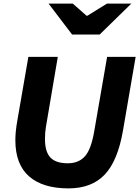

<svg xmlns="http://www.w3.org/2000/svg" viewBox="-20 -1030 771 1063"><path d="M65 -254Q65 -299 75 -357L137 -715H300L234 -326Q229 -296 229 -260Q229 -190 259 -158Q289 -126 355 -126Q416 -126 450.5 -165Q485 -204 502 -305L573 -715H731L661 -308Q632 -139 559.5 -63Q487 13 359 13Q217 13 141 -53.5Q65 -120 65 -254ZM249 -1010H383L459 -943H464L572 -1010H707L532 -839H379Z"/></svg>

Font: Nebula Sans Bold
Style: Regular
Weight: 700
Italic angle: -9°
Designer: Paul D. Hunt for Adobe (as Source Sans)
Foundry: Nebula Entertainment & Broadcasting LLC
Version: Version 1.010